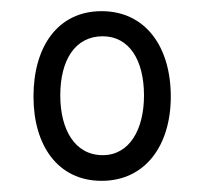

<svg xmlns="http://www.w3.org/2000/svg" viewBox="-20 -753 366 344"><path d="M162 -429C240 -429 286 -492 286 -580C286 -670 240 -733 162 -733C84 -733 40 -670 40 -580C40 -492 84 -429 162 -429ZM164 -475C114 -475 88 -521 88 -582C88 -646 115 -688 164 -688C211 -688 238 -646 238 -582C238 -521 212 -475 164 -475Z"/></svg>

Font: Noto Serif Sinhala ExtraCondensed
Style: Bold
Weight: 700
Width: 2
Designer: Jelle Bosma - Monotype Design Team
Foundry: Monotype Imaging Inc.
Version: Version 2.007